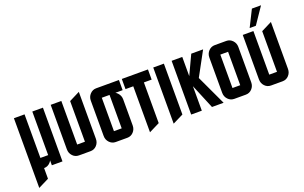

<svg xmlns="http://www.w3.org/2000/svg" viewBox="-102 -1232 2948 1864"><g transform="rotate(-20 1372.0 -300.0)"><path d="M149.9 0V109.9L40 165V-555.2H149.9V-105H230V-555.2H339.8V0H230V-50.8Q224.1 -38.1 213.4 -27.3Q187.5 0 149.9 0Z M509.8 0Q472.2 0 446.3 -27.3Q419.9 -55.2 419.9 -95.2V-555.2H529.8V-105H609.9V-524.9L719.7 -580.1V-95.2Q719.7 -55.2 693.4 -27.3Q667.5 0 629.9 0Z M989.7 -450.2H909.7V-105H989.7ZM1099.6 -95.2Q1099.6 -55.2 1073.2 -27.3Q1047.4 0 1009.8 0H889.6Q852.5 0 826.2 -27.8Q799.8 -55.7 799.8 -95.2V-460Q799.8 -499.5 826.2 -527.3Q852.5 -555.2 889.6 -555.2H1125V-450.2H1049.8Q1062 -443.8 1073.2 -431.6Q1099.6 -403.3 1099.6 -364.7Z M1234.9 24.9V-450.2H1154.8V-555.2H1424.8V-450.2H1344.7V-29.8Z M1479.5 24.9V-555.2H1589.4V-29.8Z M1669.4 0V-555.2H1779.3V-356.9L1872.1 -555.2H1994.6L1860.4 -308.1L2004.4 0H1884.3L1779.3 -252.9V0Z M2324.2 -460V-95.2Q2324.2 -55.2 2297.9 -27.3Q2272 0 2234.4 0H2114.3Q2077.1 0 2050.8 -27.8Q2024.4 -55.7 2024.4 -95.2V-460Q2024.4 -499.5 2050.8 -527.3Q2077.1 -555.2 2114.3 -555.2H2234.4Q2271.5 -555.2 2297.9 -527.3Q2324.2 -499.5 2324.2 -460ZM2214.4 -105V-450.2H2134.3V-105Z M2554.2 -595.2H2490.2L2575.2 -765.1H2669.4ZM2494.1 0Q2456.5 0 2430.7 -27.3Q2404.3 -55.2 2404.3 -95.2V-555.2H2514.2V-105H2594.2V-524.9L2704.1 -580.1V-95.2Q2704.1 -55.2 2677.7 -27.3Q2651.9 0 2614.3 0Z"/></g></svg>

Font: Horta
Style: Regular
Weight: 600
Width: 3
Version: Version 0.11